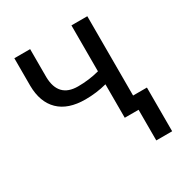

<svg xmlns="http://www.w3.org/2000/svg" viewBox="-165 -652 903 951"><g transform="rotate(-30 286.5 -177.0)"><path d="M546.4 175.3H455.6V-74.7H546.4ZM467.3 0H376.5V-191.4Q316.9 -175.8 254.4 -175.8Q155.3 -175.8 103.3 -226.6Q51.3 -277.3 50.3 -371.1V-528.8H140.6V-368.2Q143.1 -250 254.4 -250Q316.9 -250 376.5 -265.6V-528.3H467.3Z"/></g></svg>

Font: Mardoto
Style: Regular
Weight: 400
Designer: Christian Robertson, Vahan Hovhannisyan
Foundry: Google
Version: Version 1.000